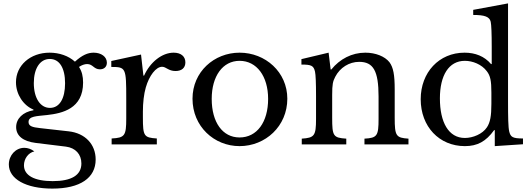

<svg xmlns="http://www.w3.org/2000/svg" viewBox="-20 -850 3123 1130"><path d="M288 260C452 260 543 197 543 89C543 -1 481 -66 385 -77L216 -96C169 -101 148 -108 148 -132C148 -167 195 -166 257 -173C347 -183 469 -210 469 -364C469 -401 462 -430 445 -456C461 -467 478 -473 493 -473C527 -473 532 -442 568 -442C593 -442 609 -457 609 -481C609 -516 576 -540 531 -540C497 -540 464 -526 421 -487C384 -521 329 -540 272 -540C158 -540 74 -465 74 -366C74 -294 118 -229 177 -205V-201C115 -191 75 -152 75 -102C75 -50 117 -18 189 -9L368 13C424 20 459 58 459 112C459 181 401 216 290 216C183 216 121 183 121 123C121 85 146 49 182 41C164 27 143 20 123 20C72 20 32 64 32 118C32 203 132 260 288 260ZM274 -215C217 -215 179 -273 179 -361C179 -448 216 -503 273 -503C330 -503 363 -450 363 -360C363 -269 330 -215 274 -215Z M821 -159V-193C821 -246 827 -297 838 -335C858 -405 898 -457 934 -457C958 -457 971 -432 1013 -432C1050 -432 1071 -451 1071 -483C1071 -518 1045 -540 1002 -540C934 -540 864 -485 828 -405H824L810 -529L635 -491V-456C721 -456 723 -451 723 -269V-152C723 -51 714 -39 637 -35V0H903V-35C827 -40 821 -49 821 -159Z M1390 -540C1240 -540 1113 -427 1113 -269C1113 -106 1240 10 1390 10C1542 10 1671 -107 1671 -269C1671 -426 1542 -540 1390 -540ZM1390 -492C1491 -492 1558 -401 1558 -268C1558 -131 1492 -41 1390 -41C1290 -41 1226 -130 1226 -268C1226 -402 1291 -492 1390 -492Z M1935 -157V-291C1935 -354 1939 -371 1953 -398C1981 -452 2035 -486 2094 -486C2177 -486 2208 -433 2208 -282V-150C2208 -51 2200 -38 2125 -34V0H2384V-34C2311 -39 2303 -49 2303 -157V-324C2303 -409 2295 -453 2272 -484C2245 -518 2191 -540 2130 -540C2051 -540 1980 -503 1930 -441H1926L1914 -540L1754 -502V-470C1812 -470 1826 -464 1834 -428C1838 -411 1840 -361 1840 -283V-150C1840 -50 1830 -39 1756 -34V0H2018V-34C1941 -39 1935 -49 1935 -157Z M2716 10C2789 10 2840 -17 2888 -84H2892V10L3058 -1V-35C2996 -35 2985 -44 2977 -76C2971 -101 2970 -161 2970 -253V-830L2765 -792V-762C2834 -762 2861 -751 2868 -722C2872 -704 2874 -650 2874 -575V-473H2870C2831 -519 2777 -540 2714 -540C2564 -540 2456 -424 2456 -266C2456 -105 2565 10 2716 10ZM2872 -305V-239C2872 -167 2865 -130 2846 -101C2820 -61 2763 -38 2716 -38C2620 -38 2569 -130 2569 -271C2569 -406 2621 -492 2716 -492C2762 -492 2815 -471 2845 -431C2866 -404 2872 -375 2872 -305Z"/></svg>

Font: Libre Baskerville
Style: Regular
Weight: 400
Designer: Pablo Impallari, Rodrigo Fuenzalida
Foundry: Pablo Impallari, Rodrigo Fuenzalida
Version: Version 1.051;Glyphs 3.2.3 (3260)